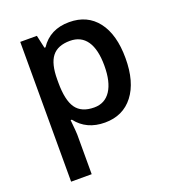

<svg xmlns="http://www.w3.org/2000/svg" viewBox="-142 -658 907 1007"><g transform="rotate(-20 311.5 -155.0)"><path d="M356 9.8Q253.4 9.8 196.8 -64H189.9Q196.8 4.4 196.8 19V240.2H82V-540H174.8Q178.7 -524.9 190.9 -467.8H196.8Q250.5 -549.8 357.9 -549.8Q459 -549.8 515.4 -476.6Q571.8 -403.3 571.8 -271Q571.8 -138.7 514.4 -64.5Q457 9.8 356 9.8ZM328.1 -456.1Q259.8 -456.1 228.3 -416Q196.8 -376 196.8 -288.1V-271Q196.8 -172.4 228 -128.2Q259.3 -84 330.1 -84Q389.6 -84 421.9 -132.8Q454.1 -181.6 454.1 -272Q454.1 -362.8 422.1 -409.4Q390.1 -456.1 328.1 -456.1Z"/></g></svg>

Font: f0_32663          
Style: Regular
Weight: 600
Foundry: Ascender Corporation
Version: Version 1.10